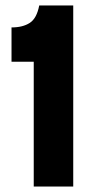

<svg xmlns="http://www.w3.org/2000/svg" viewBox="-20 -680 344 700"><path d="M103 0V-455H22V-580Q63 -580 88.5 -596.5Q114 -613 123 -660H247V0Z"/></svg>

Font: Bricolage Grotesque 36pt SemiCondensed
Style: Bold
Weight: 700
Width: 4
Designer: Mathieu Triay
Foundry: Atelier Triay
Version: Version 1.001;gftools[0.9.33.dev8+g029e19f]